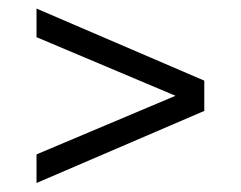

<svg xmlns="http://www.w3.org/2000/svg" viewBox="-20 -599 551 439"><path d="M63.5 -180.6V-246L395.5 -386V-374L63.5 -514V-579.4L447.1 -414.6V-345.4Z"/></svg>

Font: Encode Sans SC Condensed Thin
Style: Regular
Weight: 100
Width: 3
Designer: Multiple Designers
Foundry: Impallari Type
Version: Version 3.002